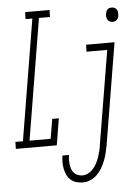

<svg xmlns="http://www.w3.org/2000/svg" viewBox="-83 -782 745 1042"><g transform="rotate(-5 289.5 -261.0)"><path d="M-21 0 -20 -38H21L130 -697H93L94 -735H227L226 -697H166L57 -38H172L190 -145H226L202 0ZM562 -641Q554 -641 546.5 -645Q539 -649 535 -656Q531 -663 530 -672Q529 -681 531 -690Q532 -696 534.5 -701.5Q537 -707 541.5 -711.5Q546 -716 552 -717.5Q558 -719 564 -719Q573 -719 580.5 -715Q588 -711 592 -704Q596 -697 596.5 -688Q597 -679 596 -670Q595 -664 592 -658.5Q589 -653 584.5 -648.5Q580 -644 574 -642.5Q568 -641 562 -641ZM326 213Q308 213 290.5 208Q273 203 260 191.5Q247 180 239.5 164Q232 148 228.5 130.5Q225 113 225 94.5Q225 76 228 58H264Q261 71 261 84.5Q261 98 262.5 110.5Q264 123 268.5 135Q273 147 281 156Q289 165 301.5 170Q314 175 327 175Q343 175 359 166.5Q375 158 386.5 144.5Q398 131 406 115.5Q414 100 419.5 84Q425 68 429 52Q433 36 435 19L520 -492H407L408 -530H563L471 26Q467 46 462 66.5Q457 87 449 107Q441 127 430 146Q419 165 403 180.5Q387 196 367 204.5Q347 213 326 213Z"/></g></svg>

Font: Iosevka Slab XLtExObl
Style: Regular
Weight: 200
Width: 7
Italic angle: -9°
Monospace: yes
Designer: Belleve Invis
Foundry: Belleve Invis
Version: Version 11.1.1; ttfautohint (v1.8.3)